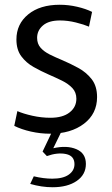

<svg xmlns="http://www.w3.org/2000/svg" viewBox="-20 -551 469 807"><path d="M190 11Q150 11 110 2Q70 -7 40 -22L53 -84Q78 -73 116 -64.5Q154 -56 192 -56Q244 -56 272.5 -78.5Q301 -101 301 -136Q301 -163 284 -181Q267 -199 240.5 -212Q214 -225 184 -238Q152 -252 121 -269.5Q90 -287 69.5 -314.5Q49 -342 49 -385Q49 -450 98.5 -490.5Q148 -531 231 -531Q268 -531 304.5 -522.5Q341 -514 367 -501L354 -439Q333 -448 299 -456.5Q265 -465 232 -465Q185 -465 160.5 -444Q136 -423 136 -392Q136 -367 150.5 -350.5Q165 -334 189 -322Q213 -310 242 -298Q275 -284 309 -265.5Q343 -247 365.5 -218Q388 -189 388 -143Q388 -73 333 -31Q278 11 190 11ZM201 236Q155 236 107 222L122 190Q163 200 200 200Q245 200 269 183Q293 166 293 139Q293 104 257.5 96.5Q222 89 177 105L159 86L200 0H239L204 72Q261 59 301 76Q341 93 341 138Q341 183 302.5 209.5Q264 236 201 236Z"/></svg>

Font: Murecho
Style: Regular
Weight: 400
Designer: Neil Summerour
Foundry: Positype
Version: Version 1.010; ttfautohint (v1.8.3)